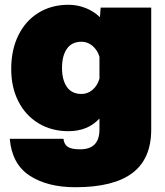

<svg xmlns="http://www.w3.org/2000/svg" viewBox="-20 -595 690 805"><path d="M402 -563H614V-52Q614 71 535 130.5Q456 190 296 190Q179 190 104.5 141.5Q30 93 21 -13H246Q249 11 264.5 21Q280 31 316 31Q397 31 397 -52V-98Q348 -45 267 -45Q196 -45 141.5 -78Q87 -111 57 -170Q27 -229 27 -306Q27 -386 57 -447Q87 -508 141.5 -541.5Q196 -575 267 -575Q304 -575 338.5 -561.5Q373 -548 399 -523ZM322 -201Q347 -201 367.5 -218Q388 -235 397 -265V-357Q388 -386 367.5 -403Q347 -420 322 -420Q281 -420 260.5 -390.5Q240 -361 240 -310Q240 -260 260.5 -230.5Q281 -201 322 -201Z"/></svg>

Font: Azeret Mono Black
Style: Regular
Weight: 900
Designer: Martin Vácha
Foundry: Displaay
Version: Version 1.000; Glyphs 3.0.3, build 3074